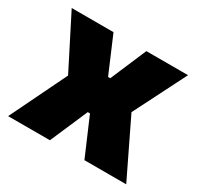

<svg xmlns="http://www.w3.org/2000/svg" viewBox="-114 -623 773 754"><g transform="rotate(30 273.0 -246.0)"><path d="M5 0 141 -280V-232.5L9 -492.5H198.5L268 -329.5H278L347.5 -492.5H536.5L405 -232.5V-280L540.5 0H351L278 -170H268L194.5 0Z"/></g></svg>

Font: Anek Gurmukhi ExtraBold
Style: Regular
Weight: 800
Designer: Sarang Kulkarni (Gurmukhi), Yesha Goshar (Latin)
Foundry: Ek Type
Version: Version 1.003